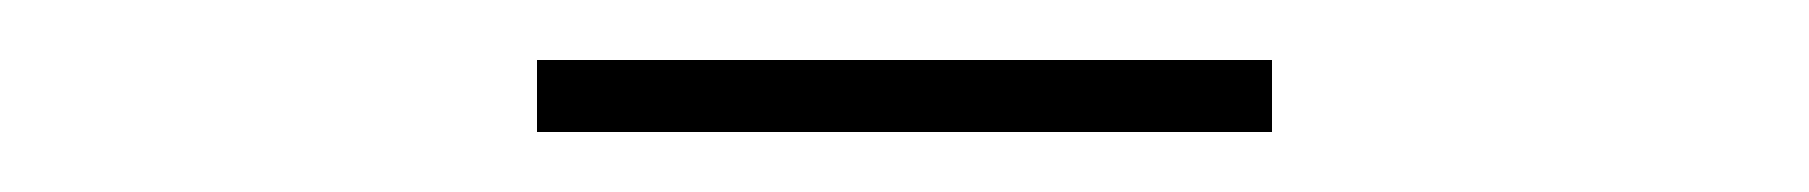

<svg xmlns="http://www.w3.org/2000/svg" viewBox="-20 -671 603 64"><path d="M159 -627H404V-651H159Z"/></svg>

Font: Noto Sans Mono SemiCondensed Thin
Style: Regular
Weight: 100
Width: 4
Designer: Monotype Design Team
Foundry: Monotype Imaging Inc.
Version: Version 2.014